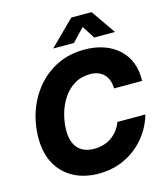

<svg xmlns="http://www.w3.org/2000/svg" viewBox="-136 -1051 1010 1165"><g transform="rotate(-15 369.0 -468.0)"><path d="M340.8 11.2Q252 11.2 184.1 -24.4Q116.2 -60.1 78.4 -127.4Q40.5 -194.8 40.5 -290Q40.5 -379.9 69.1 -460.7Q97.7 -541.5 151.1 -604.2Q204.6 -667 279.8 -702.9Q355 -738.8 447.8 -738.8Q514.2 -738.8 568.6 -720Q623 -701.2 661.9 -665.5Q700.7 -629.9 720.5 -579.1Q740.2 -528.3 737.8 -464.4H561.5Q561 -493.2 553 -515.6Q544.9 -538.1 529.5 -553.7Q514.2 -569.3 492.7 -577.6Q471.2 -585.9 443.4 -585.9Q386.2 -585.9 343.8 -559.8Q301.3 -533.7 272.7 -490.5Q244.1 -447.3 229.7 -395Q215.3 -342.8 215.3 -291.5Q215.3 -243.2 231 -209.7Q246.6 -176.3 277.1 -158.9Q307.6 -141.6 352.1 -141.6Q382.8 -141.6 410.2 -149.7Q437.5 -157.7 460.4 -173.6Q483.4 -189.5 500.7 -211.7Q518.1 -233.9 528.3 -262.7H704.6Q687.5 -203.1 653.6 -153.1Q619.6 -103 572.3 -66.2Q524.9 -29.3 466.3 -9Q407.7 11.2 340.8 11.2ZM397.9 -793.9H268.6V-794.9L421.9 -946.8H549.8L655.3 -794.9V-793.9H525.4L474.1 -874Z"/></g></svg>

Font: Inter 28pt ExtraBold
Style: Italic
Weight: 800
Italic angle: -9.3988°
Designer: Rasmus Andersson
Foundry: rsms
Version: Version 4.001;git-66647c0bb